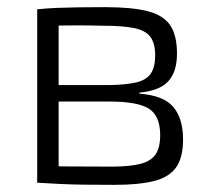

<svg xmlns="http://www.w3.org/2000/svg" viewBox="-20 -510 592 537"><path d="M273 -490Q348 -490 392 -479Q436 -468 455.5 -440Q475 -412 475 -360Q475 -309 450.5 -282.5Q426 -256 370 -251V-248Q438 -243 465 -210.5Q492 -178 492 -120Q492 -70 473 -42.5Q454 -15 412 -4Q370 7 300 7Q251 7 214.5 6.5Q178 6 148 4.5Q118 3 84 1L96 -46Q116 -45 168.5 -44.5Q221 -44 292 -44Q342 -44 372 -51.5Q402 -59 415 -78Q428 -97 428 -132Q428 -186 396.5 -206Q365 -226 286 -226H95V-272H286Q333 -273 361 -279.5Q389 -286 401.5 -304Q414 -322 414 -355Q414 -389 400.5 -407Q387 -425 355 -431.5Q323 -438 271 -438Q230 -439 196 -439Q162 -439 137 -438.5Q112 -438 96 -436L84 -484Q114 -487 140.5 -488Q167 -489 198.5 -489.5Q230 -490 273 -490ZM144 -484V1H84V-484Z"/></svg>

Font: Exo 2 Light
Style: Regular
Weight: 300
Designer: Natanael Gama
Foundry: Natanael Gama
Version: Version 2.010